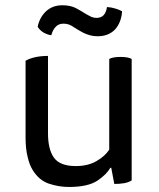

<svg xmlns="http://www.w3.org/2000/svg" viewBox="-20 -705 615 744"><path d="M411.1 -54.7Q414.1 -39.1 422.9 7.8Q443.4 7.8 460.9 4.9Q477.5 2 490.2 -5.9Q490.2 -163.1 490.2 -476.6Q483.4 -480.5 472.7 -482.4Q462.9 -484.4 447.3 -484.4Q431.6 -484.4 420.9 -482.4Q410.2 -480.5 403.3 -476.6Q403.3 -359.4 403.3 -125Q386.7 -99.6 354.5 -81.1Q321.3 -61.5 273.4 -61.5Q211.9 -61.5 188.5 -94.7Q166 -127 166 -188.5Q166 -288.1 166 -488.3Q138.7 -488.3 116.2 -483.4Q94.7 -478.5 79.1 -469.7Q79.1 -455.1 79.1 -426.8Q79.1 -362.3 79.1 -170.9Q79.1 -128.9 86.9 -97.7Q93.8 -66.4 107.4 -44.9Q131.8 -5.9 169.9 6.8Q208 19.5 247.1 19.5Q320.3 19.5 357.4 -4.9Q393.6 -29.3 407.2 -54.7Q408.2 -54.7 411.1 -54.7ZM453.1 -661.1Q441.4 -668 426.8 -671.9Q412.1 -676.8 394.5 -677.7Q391.6 -657.2 381.8 -646.5Q372.1 -635.7 353.5 -635.7Q343.8 -635.7 334 -639.6Q325.2 -643.6 315.4 -649.4Q296.9 -661.1 275.4 -672.9Q253.9 -684.6 221.7 -684.6Q184.6 -684.6 159.2 -662.1Q133.8 -638.7 126 -601.6Q132.8 -588.9 148.4 -579.1Q164.1 -570.3 178.7 -568.4Q184.6 -589.8 196.3 -601.6Q207 -613.3 226.6 -613.3Q247.1 -613.3 264.6 -600.6Q282.2 -588.9 302.7 -578.1Q314.5 -572.3 328.1 -568.4Q341.8 -564.5 358.4 -564.5Q400.4 -564.5 425.8 -590.8Q450.2 -618.2 453.1 -661.1Z"/></svg>

Font: cl
Style: Regular
Weight: 400
Designer: Mitja Miklavcic
Version: Version 1.0